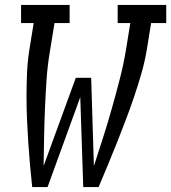

<svg xmlns="http://www.w3.org/2000/svg" viewBox="-20 -755 691 775"><path d="M110 0Q105 -45 101 -90.5Q97 -136 94 -181.5Q91 -227 89 -273Q87 -319 87 -365Q87 -411 89 -458Q91 -505 98 -551L116 -662H65V-735H261V-662H200L182 -551Q172 -493 168 -434.5Q164 -376 161.5 -317.5Q159 -259 158 -201Q157 -143 156 -85L286 -441H348L359 -85Q378 -143 396.5 -201Q415 -259 431.5 -317.5Q448 -376 463 -434Q478 -492 488 -551L506 -662H455V-735H651V-662H590L572 -551Q564 -504 550.5 -457.5Q537 -411 521.5 -365Q506 -319 488.5 -273Q471 -227 453 -181.5Q435 -136 416 -90.5Q397 -45 378 0H316L304 -363L172 0Z"/></svg>

Font: Iosevka Curly Slab Extended
Style: Italic
Weight: 400
Width: 7
Italic angle: -9°
Monospace: yes
Designer: Belleve Invis
Foundry: Belleve Invis
Version: Version 11.1.0; ttfautohint (v1.8.3)